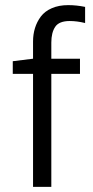

<svg xmlns="http://www.w3.org/2000/svg" viewBox="-20 -729 362 749"><path d="M108.9 -500V-566.9Q108.9 -595.2 116.5 -619.6Q124 -644 139.4 -664.6Q154.8 -685.1 182.1 -697Q209.5 -709 246.1 -709Q278.3 -709 312 -702.1V-639.2Q280.3 -647 252 -647Q210.4 -647 195.3 -624.3Q180.2 -601.6 180.2 -563V-500H292V-440.9H180.2V0H108.9V-440.9H29.8V-490.2Z"/></svg>

Font: LT Superior
Style: Regular
Weight: 400
Designer: Daniel Lyons
Foundry: LyonsType
Version: Version 1.000